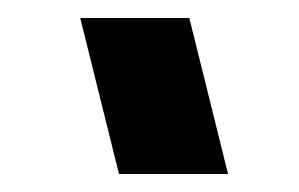

<svg xmlns="http://www.w3.org/2000/svg" viewBox="-20 -833 332 213"><path d="M233 -640 190 -813H69L112 -640Z"/></svg>

Font: Orbitron SemiBold
Style: Regular
Weight: 600
Designer: Matt McInerney
Foundry: The League of Moveable Type
Version: Version 2.001